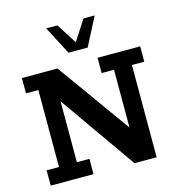

<svg xmlns="http://www.w3.org/2000/svg" viewBox="-116 -903 938 1005"><g transform="rotate(-15 353.0 -400.5)"><path d="M35 0V-83H102V-500H35V-583H228L512 -187V-500H445V-583H676V-500H609V0H489L199 -413V-83H267V0ZM305 -648 225 -801H286L356 -691L427 -801H488L409 -648Z"/></g></svg>

Font: Rokkitt SemiBold SemiBold
Style: Regular
Weight: 600
Version: Version 3.103